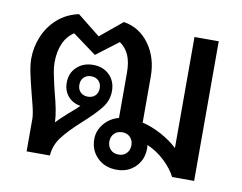

<svg xmlns="http://www.w3.org/2000/svg" viewBox="-68 -678 983 780"><g transform="rotate(10 423.0 -288.0)"><path d="M776 -576V0H685Q670 -31 637.5 -62Q605 -93 564 -111Q565 -106 565 -96Q565 -51 535 -20.5Q505 10 458 10Q409 10 378 -20.5Q347 -51 347 -97Q347 -132 370.5 -160.5Q394 -189 431 -199V-385Q431 -428 419 -456.5Q407 -485 381 -503L290 -434L192 -506Q163 -487 148.5 -453.5Q134 -420 134 -376Q134 -356 138.5 -333Q143 -310 148 -288Q153 -266 155 -259Q166 -218 171.5 -189.5Q177 -161 178 -136Q189 -149 227 -183Q255 -206 268 -220Q236 -225 216.5 -247.5Q197 -270 197 -304Q197 -343 223.5 -368Q250 -393 291 -393Q332 -393 358 -367.5Q384 -342 384 -301Q384 -263 360 -232Q336 -201 287 -157Q237 -112 210.5 -77.5Q184 -43 181 0H85V-134Q85 -153 76 -189Q67 -225 65 -232Q52 -282 45 -316Q38 -350 38 -375Q38 -422 56.5 -466.5Q75 -511 111 -543Q147 -575 198 -586L292 -511L383 -586Q448 -576 488.5 -520.5Q529 -465 529 -387V-197Q567 -188 606.5 -167Q646 -146 676 -118V-576ZM291 -262Q310 -262 321.5 -273.5Q333 -285 333 -304Q333 -323 321.5 -334.5Q310 -346 291 -346Q272 -346 260.5 -334.5Q249 -323 249 -304Q249 -285 260.5 -273.5Q272 -262 291 -262ZM500 -98Q500 -118 487.5 -131Q475 -144 455 -144Q434 -144 421.5 -131Q409 -118 409 -98Q409 -78 421.5 -65Q434 -52 455 -52Q475 -52 487.5 -65Q500 -78 500 -98Z"/></g></svg>

Font: Sarabun Medium
Style: Regular
Weight: 500
Designer: Suppakit Chalermlarp | Katatrad Co.,Ltd.
Foundry: Cadson Demak Co.,Ltd.
Version: Version 1.000; ttfautohint (v1.6)